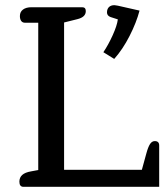

<svg xmlns="http://www.w3.org/2000/svg" viewBox="-20 -723 652 743"><path d="M380 -521Q399 -549 416 -586.5Q433 -624 436 -648L408 -657Q394 -662 394 -675Q394 -688 401.5 -695.5Q409 -703 423 -703Q426 -703 436 -701L520 -682Q508 -636 481.5 -584Q455 -532 422 -495ZM55 -20Q55 -36 66 -46Q77 -56 101 -60L128 -65V-635H77Q67 -635 62 -642Q57 -649 57 -661Q57 -677 69 -686Q81 -695 102 -695H298Q312 -695 312 -680Q312 -657 280 -649L228 -636V-66H529L546 -128Q553 -154 560.5 -165.5Q568 -177 579 -177Q596 -177 596 -160V0H71Q55 0 55 -20Z"/></svg>

Font: Maitree Medium
Style: Regular
Weight: 500
Designer: CadsonDemak Team
Foundry: CadsonDemak
Version: Version 1.000